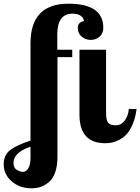

<svg xmlns="http://www.w3.org/2000/svg" viewBox="-118 -769 759 1039"><path d="M-98 120Q-98 69 -61.5 42Q-25 15 47 -8V-534Q47 -749 252 -749Q441 -749 441 -619Q441 -588 421 -570.5Q401 -553 373 -553Q345 -553 324 -570.5Q303 -588 303 -618Q303 -649 337 -655Q328 -695 274 -695Q192 -695 192 -582V-500H273V-460H193V80Q193 129 180.5 164Q168 199 146 217Q124 235 101.5 242.5Q79 250 52 250Q-11 250 -54.5 212.5Q-98 175 -98 120ZM-45 113Q-45 139 -27.5 150Q-10 161 6 161Q23 161 35 142Q47 123 47 83V25Q-45 56 -45 113ZM312 -149V-500H456V-160Q456 -119 467 -105Q478 -91 508 -91Q537 -91 556.5 -116Q576 -141 579 -179H621Q615 -132 600 -97Q585 -62 567.5 -43Q550 -24 527.5 -12.5Q505 -1 487.5 2.5Q470 6 451 6Q312 6 312 -149Z"/></svg>

Font: Lobster Two
Style: Bold
Weight: 700
Designer: Pablo Impallari
Foundry: Pablo Impallari. www.impallari.com
Version: Version 1.006